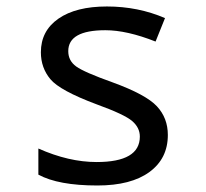

<svg xmlns="http://www.w3.org/2000/svg" viewBox="-20 -566 640 596"><path d="M99.1 -23.9V-105Q193.4 -63 279.8 -63Q414.1 -63 414.1 -142.1Q414.1 -169.9 390.1 -190.4Q366.2 -210.9 279.8 -242.2Q166 -284.7 136.5 -320.1Q106.9 -355.5 106.9 -403.8Q106.9 -470.2 161.4 -508.1Q215.8 -545.9 312 -545.9Q408.7 -545.9 492.2 -509.8L462.9 -437Q374 -472.2 307.1 -472.2Q191.9 -472.2 191.9 -407.2Q191.9 -377.4 216.6 -359.6Q241.2 -341.8 330.1 -310.1Q433.1 -272.5 467 -236.1Q501 -199.7 501 -147Q501 -73.7 443.8 -32Q386.7 9.8 282.2 9.8Q161.1 9.8 99.1 -23.9Z"/></svg>

Font: Apple Sans Adjectives
Style: Regular
Weight: 400
Monospace: yes
Foundry: Apple Sans Adjectives
Version: Version 0.01